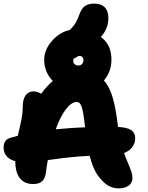

<svg xmlns="http://www.w3.org/2000/svg" viewBox="-20 -1039 820 1065"><path d="M639.2 5.9Q606.4 5.9 579.6 -9.8Q552.7 -25.4 524.9 -63Q496.6 -100.1 477.1 -174.8Q449.2 -173.3 422.6 -171.4Q396 -169.4 369.1 -166.5Q342.3 -163.6 326.2 -161.6Q310.1 -159.7 281.7 -155.8Q253.4 -151.9 245.1 -150.9Q238.8 -115.7 234.9 -83Q231 -49.8 213.9 -33.9Q196.8 -18.1 164.1 -18.1Q116.2 -18.1 90.6 -50Q64.9 -82 64.9 -145Q32.7 -153.3 16.4 -172.9Q0 -192.4 0 -220.2Q0 -265.1 39.1 -274.9Q71.8 -284.7 79.1 -286.1Q82 -301.3 88.1 -327.1Q94.2 -353 97.4 -367.7Q100.6 -382.3 103.3 -404.1Q106 -425.8 106 -445.8Q106 -487.3 121.8 -509.8Q137.7 -532.2 167 -532.2Q186.5 -532.2 208 -519Q243.2 -565.9 272.9 -589.8Q225.1 -639.2 225.1 -708Q225.1 -762.7 268.3 -812Q311.5 -861.3 366.2 -872.1L372.1 -877.9Q390.6 -896.5 400.9 -914.8Q411.1 -933.1 421.9 -962.9Q433.6 -994.1 452.9 -1006.6Q472.2 -1019 502.9 -1019Q540.5 -1019 560.8 -998.8Q581.1 -978.5 581.1 -939Q581.1 -878.9 539.1 -834Q598.1 -792.5 598.1 -708Q598.1 -641.1 556.2 -592.8Q586.9 -559.1 604.7 -499Q622.6 -439 633.8 -341.8Q633.8 -340.3 634.3 -338.1Q634.8 -335.9 634.8 -335Q686.5 -332 708.3 -317.1Q730 -302.2 730 -272Q730 -245.1 713.9 -223.4Q697.8 -201.7 668 -189.9Q675.8 -167.5 689.2 -136.2Q702.6 -105 708.7 -86.4Q714.8 -67.9 714.8 -51.8Q714.8 -25.4 694.3 -9.8Q673.8 5.9 639.2 5.9ZM386.2 -702.1Q386.2 -689.9 394.3 -682.9Q402.3 -675.8 416 -675.8Q427.7 -675.8 435.3 -684.3Q442.9 -692.9 442.9 -706.1Q442.9 -716.8 436.5 -722.9Q430.2 -729 418.9 -729Q413.1 -729 404.3 -721.9Q395.5 -714.8 389.2 -714.8Q386.2 -707.5 386.2 -702.1ZM404.8 -473.1Q376.5 -473.1 345.7 -433.3Q314.9 -393.6 289.1 -321.8Q380.4 -330.6 452.1 -333Q451.7 -335 451.2 -339.8Q450.7 -344.7 450.2 -347.2Q445.3 -391.6 440.2 -418.2Q435.1 -444.8 428.7 -456.3Q422.4 -467.8 417.7 -470.5Q413.1 -473.1 404.8 -473.1Z"/></svg>

Font: Shantell Sans Irregular
Style: Regular
Weight: 800
Designer: Stephen Nixon, Anya Danilova, Shantell Martin
Foundry: Arrow Type
Version: Version 1.006;[9816181b4]